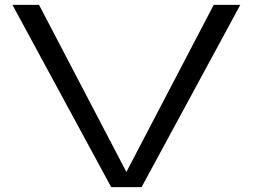

<svg xmlns="http://www.w3.org/2000/svg" viewBox="-20 -770 1040 790"><path d="M859.4 -750H968.8L562.5 0H437.5L31.2 -750H140.6L500 -62.5Z"/></svg>

Font: Michroma
Style: Regular
Weight: 400
Version: Version 1.000